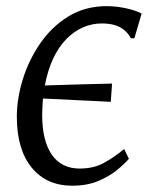

<svg xmlns="http://www.w3.org/2000/svg" viewBox="-20 -580 495 610"><path d="M209.5 10Q127.5 10 80.5 -47.8Q33.5 -105.5 33.5 -209Q33.5 -266 52.2 -327.2Q71 -388.5 107.5 -441.8Q144 -495 197.2 -527.8Q250.5 -560.5 319.5 -560.5Q337.5 -560.5 357.5 -557.8Q377.5 -555 396.5 -549.8Q415.5 -544.5 430 -537L407 -458.5H396Q386 -476 372.5 -486.2Q359 -496.5 342 -501Q325 -505.5 303.5 -505.5Q271.5 -505.5 242.5 -492.5Q213.5 -479.5 189.5 -454.5Q165.5 -429.5 148.5 -393Q131.5 -356.5 122.5 -308.5Q177 -310.5 229.5 -311.8Q282 -313 336 -314.5L332 -256.5Q278.5 -259 224.2 -261.8Q170 -264.5 116.5 -267Q115.5 -255 114.8 -242Q114 -229 114 -215Q114 -133 144.5 -88.8Q175 -44.5 233 -44.5Q277 -44.5 309.2 -62Q341.5 -79.5 374.5 -106.5L389.5 -75.5Q377.5 -61 353 -40.8Q328.5 -20.5 292.8 -5.2Q257 10 209.5 10Z"/></svg>

Font: Merriweather 36pt Light
Style: Italic
Weight: 300
Italic angle: -7.8°
Version: Version 2.101